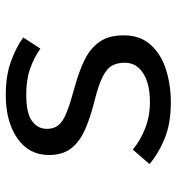

<svg xmlns="http://www.w3.org/2000/svg" viewBox="6 -597 603 655"><g transform="rotate(-90 307.5 -269.5)"><path d="M286.7 -59.5Q349.2 -59.5 385.1 -82.6Q421 -105.6 421 -145.1Q421 -169.2 412.1 -187.2Q403.1 -205.1 375.4 -219.7Q347.7 -234.4 290.3 -248.7Q234.4 -262.6 193.1 -280.8Q151.8 -299 129 -328.2Q106.2 -357.4 106.2 -404.1Q106.2 -472.3 163.1 -511.8Q220 -551.3 311.3 -551.3Q376.4 -551.3 424.9 -533.8Q473.3 -516.4 507.2 -491.8L469.2 -433.3Q439 -454.4 401.8 -467.9Q364.6 -481.5 312.3 -481.5Q248.7 -481.5 222.1 -461.8Q195.4 -442.1 195.4 -410.8Q195.4 -386.7 208.5 -371Q221.5 -355.4 252.8 -343.1Q284.1 -330.8 339 -315.9Q391.8 -301.5 431.3 -282.1Q470.8 -262.6 492.6 -231Q514.4 -199.5 514.4 -149.2Q514.4 -91.8 481.5 -56.2Q448.7 -20.5 396.7 -4.4Q344.6 11.8 286.7 11.8Q213.3 11.8 161.8 -9.5Q110.3 -30.8 75.4 -61L124.6 -117.9Q156.4 -91.8 197.7 -75.6Q239 -59.5 286.7 -59.5Z"/></g></svg>

Font: FiraCode Nerd Font
Style: Regular
Weight: 400
Designer: Carrois Corporate, Edenspiekermann AG, Nikita Prokopov
Foundry: Carrois Corporate, Edenspiekermann AG, Nikita Prokopov
Version: Version 6.002;Nerd Fonts 2.1.0